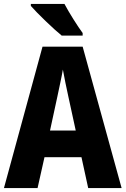

<svg xmlns="http://www.w3.org/2000/svg" viewBox="-20 -951 635 971"><path d="M306 -931H136V-921C166 -886 252 -803 292 -771H398V-784C374 -816 328 -889 306 -931ZM426 0H595L398 -715H195L0 0H170L205 -156H392ZM326 -461 363 -291H233L270 -462C278 -501 292 -563 298 -599C305 -559 316 -507 326 -461Z"/></svg>

Font: Noto Sans Sinhala UI Condensed ExtraBold
Style: Regular
Weight: 800
Width: 3
Designer: Jelle Bosma - Monotype Design Team
Foundry: Monotype Imaging Inc.
Version: Version 2.006